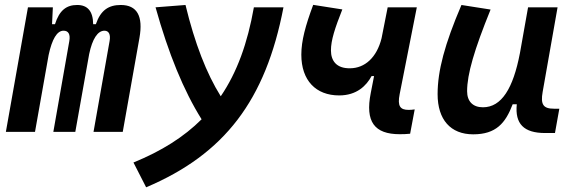

<svg xmlns="http://www.w3.org/2000/svg" viewBox="-20 -548 2384 798"><path d="M199.7 -517.6H96.2L4.4 0H125.5L182.1 -319.3C196.3 -385.3 216.8 -420.4 244.1 -420.4C264.6 -420.4 272.9 -405.3 268.1 -377.4L201.7 0H293L350.6 -323.2C363.8 -386.7 386.2 -420.4 414.1 -420.4C432.6 -420.4 440.4 -404.3 435.5 -377.4L368.7 0H490.2L559.6 -390.6C575.7 -481 549.8 -527.3 481.9 -527.3C431.6 -527.3 398.4 -505.9 378.4 -447.3H367.2C366.7 -502.4 343.3 -527.3 300.8 -527.3C255.9 -527.3 226.6 -504.9 208.5 -447.3H196.3Z M587.4 230.5C913.6 92.3 1084 -131.3 1158.2 -517.6H1035.2C1008.8 -368.2 965.3 -247.6 897.5 -147.9C838.4 -242.2 789.6 -367.7 751 -527.3L626.5 -517.6C680.2 -325.2 743.2 -171.4 817.9 -52.2C744.6 21 651.9 79.6 534.7 127.4Z M1389.6 -151.4C1462.9 -151.4 1502.9 -191.9 1524.4 -231.9H1534.7L1521 -161.6C1497.1 -42 1536.1 9.8 1641.6 9.8C1655.3 9.8 1671.4 9.3 1684.6 7.8L1703.6 -93.3C1693.8 -91.8 1686 -91.3 1678.2 -91.3C1644 -91.3 1630.9 -106 1641.1 -156.7L1712.4 -517.6H1591.3L1565.9 -389.2C1545.9 -308.6 1496.1 -264.6 1435.1 -264.2C1378.4 -263.2 1355.5 -295.4 1355.5 -338.4C1355.5 -381.3 1372.1 -431.2 1402.8 -508.8L1281.7 -527.8C1249.5 -441.4 1232.4 -378.4 1232.4 -320.8C1232.4 -213.4 1293 -151.4 1389.6 -151.4Z M1946.8 10.3C2042 10.3 2081.1 -36.6 2110.8 -114.7H2127.9C2119.6 -33.2 2157.2 4.9 2245.6 4.9H2286.6L2304.7 -96.2H2282.2C2237.8 -96.2 2226.1 -113.8 2235.4 -166L2297.4 -517.6H2174.8L2140.6 -325.2V-325.7C2112.8 -181.2 2064.9 -102.1 1987.3 -102.1C1945.3 -102.1 1921.4 -126.5 1921.4 -168.9C1921.4 -239.7 1951.2 -341.3 2019 -508.3L1897.9 -527.3C1828.1 -364.3 1798.8 -253.4 1798.8 -156.7C1798.8 -50.8 1852.5 10.3 1946.8 10.3Z"/></svg>

Font: Cascadia Mono PL SemiBold
Style: Italic
Weight: 600
Italic angle: -10°
Monospace: yes
Designer: Aaron Bell
Foundry: Saja Typeworks
Version: Version 2404.023